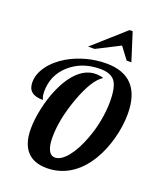

<svg xmlns="http://www.w3.org/2000/svg" viewBox="-178 -1108 1014 1222"><g transform="rotate(20 329.0 -497.0)"><path d="M484 -1000H505L565 -811H533L473 -891L316 -811H272ZM171 -479Q211 -569 264 -616.5Q317 -664 379 -664Q393 -664 406 -662Q419 -660 431 -656Q367 -617 311.5 -466Q256 -315 256 -191Q256 -135 271 -105Q286 -75 314 -75Q355 -75 398 -128Q441 -181 474 -270Q498 -333 510.5 -400.5Q523 -468 523 -529Q523 -629 494 -666.5Q465 -704 395 -704Q272 -704 189.5 -631.5Q107 -559 107 -447Q107 -433 108.5 -422.5Q110 -412 115 -401Q116 -397 116.5 -395.5Q117 -394 117 -393Q66 -393 41 -413.5Q16 -434 16 -477Q16 -533 55.5 -587.5Q95 -642 165 -683Q221 -715 286.5 -732.5Q352 -750 419 -750Q537 -750 596.5 -685.5Q656 -621 656 -494Q656 -411 632 -323Q608 -235 566 -166Q515 -82 444 -38Q373 6 287 6Q199 6 153.5 -45Q108 -96 108 -195Q108 -259 125 -336.5Q142 -414 171 -479Z"/></g></svg>

Font: Galada
Style: Regular
Weight: 400
Designer: Latin by Pablo Impallari, Bengali by Jeremie Hornus, Yoann Minet, and Juan Bruce
Foundry: black foundry
Version: Version 1.261;PS 1.261;hotconv 1.0.86;makeotf.lib2.5.63406